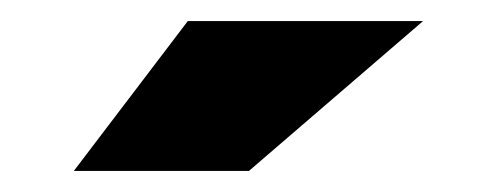

<svg xmlns="http://www.w3.org/2000/svg" viewBox="-20 -692 471 182"><path d="M158 -672H381L216 -530H50Z"/></svg>

Font: Blinker Black
Style: Regular
Weight: 900
Designer: Juergen Huber
Foundry: supertype
Version: Version 1.017;hotconv 1.0.117;makeotfexe 2.5.65602